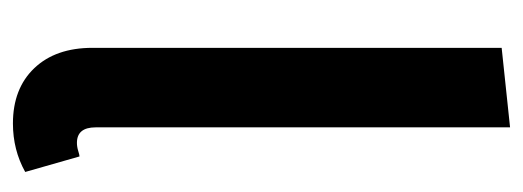

<svg xmlns="http://www.w3.org/2000/svg" viewBox="-276 -518 809 297"><g transform="rotate(90 128.5 -369.5)"><path d="M54 -108V-741L177 -754V-113Q177 -84 201 -84Q207 -84 213.5 -86Q220 -88 222 -88L246 -4Q212 15 171 15Q117 15 85.5 -18Q54 -51 54 -108Z"/></g></svg>

Font: Fira Sans Compressed Medium
Style: Regular
Weight: 500
Width: 1
Designer: bBox Type GmbH & Carrois Corporate GbR & Edenspiekermann AG
Foundry: bBox Type GmbH & Carrois Corporate GbR & Edenspiekermann AG
Version: Version 4.301